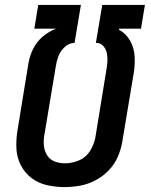

<svg xmlns="http://www.w3.org/2000/svg" viewBox="-20 -755 616 783"><path d="M243 8Q275 8 307.5 2Q340 -4 370 -20Q400 -36 424 -61Q448 -86 461 -117Q474 -148 479 -179L525 -455Q531 -490 529 -525Q527 -560 510.5 -589Q494 -618 465 -634L466 -638H555L571 -735H397L371 -580H377Q393 -578 403 -565.5Q413 -553 416 -537Q419 -521 418 -504.5Q417 -488 414 -471L369 -195Q364 -167 347.5 -140Q331 -113 302.5 -101Q274 -89 245 -89Q223 -89 203 -96.5Q183 -104 172 -122Q161 -140 159 -161.5Q157 -183 161 -205L207 -481Q210 -503 217.5 -524Q225 -545 242.5 -562Q260 -579 282 -580H284L310 -735H136L120 -638H209Q179 -627 154 -605.5Q129 -584 115 -555.5Q101 -527 96 -497L51 -221Q45 -184 47 -148Q49 -112 65 -81Q81 -50 108.5 -29Q136 -8 171.5 0Q207 8 243 8Z"/></svg>

Font: Iosevka Sparkle Semibold
Style: Italic
Weight: 600
Italic angle: -9°
Designer: Belleve Invis
Foundry: Belleve Invis
Version: Version 4.5.0; ttfautohint (v1.8.3)